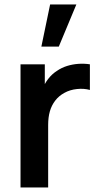

<svg xmlns="http://www.w3.org/2000/svg" viewBox="-20 -822 439 842"><path d="M70 -540H176.5V-408.5L163.5 -425.5Q174 -453.2 190.9 -475.3Q207.8 -497.5 230.5 -511.7Q249.8 -525.1 274 -532.7Q298.2 -540.2 323.8 -542Q349.3 -543.8 374.2 -540V-427.5Q348.6 -434.8 317.8 -431.6Q286.9 -428.5 262.3 -414.7Q237.9 -401.4 222.1 -380.7Q206.2 -359.9 198.7 -333.9Q191.2 -307.8 191.2 -274.3V0H70ZM161.4 -617.5H237.8L314.9 -802.5H199.8Z"/></svg>

Font: Tap Sans
Style: Regular
Weight: 400
Designer: Tap Payments
Foundry: Tap Payments
Version: Version 1.001;Glyphs 3.1.2 (3151)